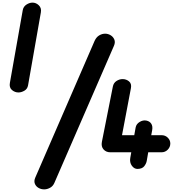

<svg xmlns="http://www.w3.org/2000/svg" viewBox="-20 -1289 1342 1465"><path d="M292 -1195.5 194 -637.5Q189 -610 166 -596.8Q143 -583.5 120.5 -583.5Q93.5 -583.5 71.2 -602.2Q49 -621 55.5 -657L153.5 -1211Q158.5 -1239 181.8 -1254Q205 -1269 228 -1269Q255.5 -1269 276.5 -1248.2Q297.5 -1227.5 292 -1195.5ZM849.5 -939.5 394.5 107.5Q383.5 132.5 361.2 144.2Q339 156 317 156Q293 156 273.2 144.2Q253.5 132.5 245.8 112.2Q238 92 249 66.5L702 -977.5Q715 -1006 737 -1019Q759 -1032 782 -1032Q804.5 -1032 824.2 -1020Q844 -1008 852.5 -987Q861 -966 849.5 -939.5ZM757.5 -207 841 -628Q846.5 -656.5 868.8 -671Q891 -685.5 915.5 -685.5Q943.5 -685.5 964.5 -668Q985.5 -650.5 979 -616.5L911 -257.5H1004.5L1015 -316.5Q1020 -343 1045.5 -358.5Q1071 -374 1096.5 -369Q1122 -364 1134.2 -345Q1146.5 -326 1141 -295L1134 -257.5H1213Q1241 -257.5 1260.2 -238.5Q1279.5 -219.5 1279.5 -194Q1279.5 -167 1260 -147Q1240.5 -127 1212 -127H1111L1099.5 -60.5Q1096 -41 1080.8 -21Q1065.5 -1 1030 0Q1004 0.5 986 -24.5Q968 -49.5 974 -84L981.5 -127H821.5Q789.5 -127 770 -149Q750.5 -171 757.5 -207Z"/></svg>

Font: Edu QLD Hand
Style: Regular
Weight: 400
Designer: Tina and Corey Anderson, Eben Sorkin
Foundry: Sorkin Type Co.
Version: Version 2.000